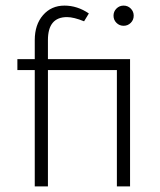

<svg xmlns="http://www.w3.org/2000/svg" viewBox="-20 -665 570 685"><path d="M397 -415H151V0H104V-415H42V-454H104V-522Q104 -577 133.5 -611Q163 -645 210 -645Q256 -645 297 -617L280 -589Q243 -604 219 -604Q151 -604 151 -522V-454H444V0H397ZM385 -609Q385 -624 395.5 -634.5Q406 -645 421 -645Q436 -645 446.5 -634.5Q457 -624 457 -609Q457 -594 446.5 -583.5Q436 -573 421 -573Q406 -573 395.5 -583.5Q385 -594 385 -609Z"/></svg>

Font: Tajawal Light
Style: Regular
Weight: 300
Designer: Boutros Fonts
Foundry: Created by Boutros International 2017
Version: Version 1.700